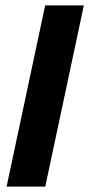

<svg xmlns="http://www.w3.org/2000/svg" viewBox="-20 -687 329 707"><path d="M4.3 0 146.3 -667H288.7L146.7 0Z"/></svg>

Font: Epunda Sans Light
Style: Italic
Weight: 300
Italic angle: -12.0243°
Designer: Simon Atzbach
Foundry: typofactur
Version: Version 2.204